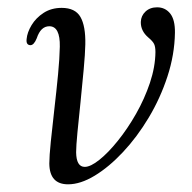

<svg xmlns="http://www.w3.org/2000/svg" viewBox="-20 -482 511 512"><path d="M111.5 -46Q111.5 -65 115.5 -104.5Q119.5 -144 125 -191.5Q130.5 -239 134.8 -283.5Q139 -328 139.5 -357.5Q140.5 -412 111.5 -412Q88.5 -412 78 -380Q70.5 -361.5 61 -361.5Q49 -362 51 -378Q52.5 -395.5 64.2 -415Q76 -434.5 96.5 -447.8Q117 -461 144.5 -461Q180.5 -461 194.5 -436.8Q208.5 -412.5 207.5 -363.5Q207 -338.5 203.2 -297Q199.5 -255.5 194.8 -210.5Q190 -165.5 186.5 -128.8Q183 -92 183 -76Q183.5 -37 206 -37Q221.5 -37 245 -55.8Q268.5 -74.5 294.2 -106.5Q320 -138.5 342.8 -178.5Q365.5 -218.5 379.8 -261Q394 -303.5 394.5 -343Q394.5 -357 391 -364.5Q387.5 -372 375.5 -382Q355 -399.5 355.5 -423.5Q356 -440 368 -451.2Q380 -462.5 399 -462.5Q420.5 -462.5 433.8 -446Q447 -429.5 446.5 -394.5Q445.5 -336 426.5 -278Q407.5 -220 376.5 -168.2Q345.5 -116.5 308 -76.5Q270.5 -36.5 232.5 -13.5Q194.5 9.5 161.5 9.5Q112 9.5 111.5 -46Z"/></svg>

Font: Fraunces 9pt S000 Light
Style: Italic
Weight: 300
Italic angle: -16°
Version: Version 1.000; ttfautohint (v1.8.3)